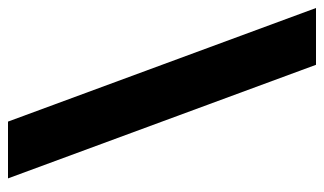

<svg xmlns="http://www.w3.org/2000/svg" viewBox="-195 -606 810 480"><g transform="rotate(90 210.0 -366.0)"><path d="M132 -751Q203 -558 274 -366Q345 -174 416 19H274Q203 -174 132 -366Q61 -558 -10 -751Z"/></g></svg>

Font: Reem Kufi
Style: Regular
Weight: 400
Designer: Khaled Hosny
Version: Version 1.6